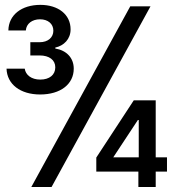

<svg xmlns="http://www.w3.org/2000/svg" viewBox="-20 -753 706 773"><path d="M141.6 -372.6C223.6 -372.6 276.9 -414.1 276.9 -476.6C276.9 -520 247.6 -550.3 202.6 -557.6V-561.5C236.8 -568.8 264.2 -595.2 264.2 -634.8C264.2 -694.3 214.8 -733.4 142.6 -733.4C66.9 -733.4 14.6 -692.9 13.7 -630.4H84C85.9 -657.7 109.4 -675.3 141.1 -675.3C172.9 -675.3 194.8 -657.2 194.8 -629.4C194.8 -602.5 173.8 -583 139.2 -583H102.1V-529.8H139.2C178.7 -529.8 202.6 -511.2 202.6 -481.9C202.6 -451.7 179.2 -432.6 142.1 -432.6C106.4 -432.6 83 -451.2 79.6 -476.6H6.3C8.3 -413.6 62 -372.6 141.6 -372.6ZM106 0H187.5L585.9 -727.5H504.4ZM367.7 -62H537.1V0H606.9V-62H652.3V-119.6H606.9V-349.1H518.6L367.7 -118.7ZM436 -119.6 535.2 -270H538.6V-119.6Z"/></svg>

Font: Guggenheim Sans Display
Style: Regular
Weight: 400
Designer: Modified by Tom Baber under direction of Pentagram Design 2023
Foundry: rsms
Version: Version 1.001;Glyphs 3.1.2 (3151)